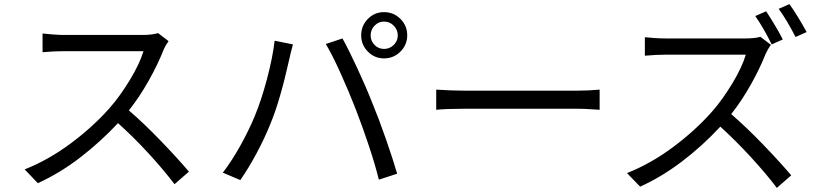

<svg xmlns="http://www.w3.org/2000/svg" viewBox="-20 -869 3990 934"><path d="M775 -625Q748 -556 703 -476Q658 -396 607 -332Q680 -269 762 -184Q844 -99 899 -34L829 27Q776 -43 701.5 -124Q627 -205 554 -270Q468 -178 369 -102Q270 -26 164 22L100 -45Q214 -90 321.5 -169.5Q429 -249 512 -342Q564 -401 612 -480.5Q660 -560 678 -620H288Q242 -620 187 -615V-706Q204 -704 236 -701.5Q268 -699 288 -699H674Q720 -699 749 -708L800 -669Q794 -661 787 -649Q780 -637 775 -625Z M1848 -810Q1895 -810 1928 -777Q1961 -744 1961 -697Q1961 -651 1928 -618Q1895 -585 1848 -585Q1802 -585 1769.5 -618Q1737 -651 1737 -697Q1737 -744 1769.5 -777Q1802 -810 1848 -810ZM1848 -631Q1876 -631 1895.5 -650.5Q1915 -670 1915 -697Q1915 -724 1895.5 -744Q1876 -764 1848 -764Q1821 -764 1802 -744Q1783 -724 1783 -697Q1783 -670 1802 -650.5Q1821 -631 1848 -631ZM1565 -655 1646 -682Q1676 -628 1718.5 -536.5Q1761 -445 1792 -366Q1822 -294 1857 -193.5Q1892 -93 1912 -24L1823 5Q1805 -68 1774 -161Q1743 -254 1710 -339Q1677 -424 1636.5 -513.5Q1596 -603 1565 -655ZM1316 -671 1405 -653Q1391 -601 1387 -580Q1342 -378 1296 -268Q1268 -198 1229 -125Q1190 -52 1149 7L1064 -29Q1109 -88 1149.5 -161Q1190 -234 1218 -301Q1251 -380 1278.5 -483.5Q1306 -587 1316 -671Z M2241 -428H2789Q2842 -428 2897 -433V-335Q2888 -335 2855.5 -337.5Q2823 -340 2790 -340H2241Q2154 -340 2102 -335V-433Q2177 -428 2241 -428Z M3904 -713 3850 -689Q3808 -771 3768 -826L3820 -849Q3840 -822 3864.5 -781.5Q3889 -741 3904 -713ZM3654 -791 3707 -814Q3727 -784 3750.5 -744.5Q3774 -705 3788 -677L3734 -653Q3694 -734 3654 -791ZM3705 -608Q3678 -539 3633 -458.5Q3588 -378 3537 -314Q3610 -251 3692 -166Q3774 -81 3829 -16L3759 45Q3707 -24 3632.5 -105Q3558 -186 3484 -253Q3399 -161 3299.5 -85Q3200 -9 3094 39L3030 -27Q3144 -72 3251.5 -151.5Q3359 -231 3442 -324Q3494 -383 3542 -462.5Q3590 -542 3608 -603H3218Q3172 -603 3117 -598V-688Q3134 -686 3163 -684Q3192 -682 3218 -682H3604Q3653 -682 3679 -690L3730 -651Q3724 -643 3717 -631Q3710 -619 3705 -608Z"/></svg>

Font: Noto Sans SC
Style: Regular
Weight: 400
Designer: Ryoko NISHIZUKA ____ (kana & ideographs); Paul D. Hunt (Latin, Greek & Cyrillic); Wenlong ZHANG ___ (bopomofo); Sandoll 
Foundry: Adobe Systems Incorporated
Version: Version 1.004